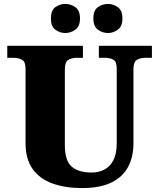

<svg xmlns="http://www.w3.org/2000/svg" viewBox="-20 -947 809 977"><path d="M396 10Q313 10 248 -13Q183 -36 146.5 -86.5Q110 -137 110 -219V-597Q110 -634 91 -643.5Q72 -653 46 -653H17V-714H402V-653H373Q347 -653 328.5 -643Q310 -633 310 -593V-210Q310 -128 345.5 -98.5Q381 -69 446 -69Q481 -69 510 -83.5Q539 -98 556.5 -131Q574 -164 574 -219V-597Q574 -634 556.5 -643.5Q539 -653 512 -653H483V-714H753V-653H723Q696 -653 677.5 -643Q659 -633 659 -593V-217Q659 -150 632.5 -99Q606 -48 548.5 -19Q491 10 396 10ZM530 -779Q501 -779 478 -796Q455 -813 455 -853Q455 -894 478 -910.5Q501 -927 530 -927Q556 -927 579.5 -910.5Q603 -894 603 -853Q603 -813 579.5 -796Q556 -779 530 -779ZM312 -779Q284 -779 261.5 -796Q239 -813 239 -853Q239 -894 261.5 -910.5Q284 -927 312 -927Q340 -927 363.5 -910.5Q387 -894 387 -853Q387 -813 363.5 -796Q340 -779 312 -779Z"/></svg>

Font: Noto Serif Sinhala Black
Style: Regular
Weight: 900
Designer: Jelle Bosma - Monotype Design Team
Foundry: Monotype Imaging Inc.
Version: Version 2.007; ttfautohint (v1.8.4.7-5d5b)